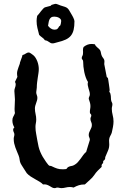

<svg xmlns="http://www.w3.org/2000/svg" viewBox="-20 -930 645 991"><path d="M565.9 -303.2Q565.9 -290.5 563 -274.4Q560.1 -258.3 557.1 -246.1Q554.7 -237.8 550 -230Q545.4 -222.2 543.9 -213.9Q542.5 -206.5 543.2 -199Q543.9 -191.4 543.9 -184.1Q543.9 -167 537.6 -152.8Q531.2 -138.7 524.9 -123Q522.5 -119.1 522.9 -115Q523.4 -110.8 521 -106.9Q518.6 -103 517.1 -102.3Q515.6 -101.6 514.4 -100.8Q513.2 -100.1 512.7 -97.9Q512.2 -95.7 512.2 -89.8V-87.9Q506.8 -85 505.1 -79.6Q503.4 -74.2 504.9 -68.8Q494.6 -59.1 484.6 -49.1Q474.6 -39.1 466.8 -26.9Q457 -12.7 443.8 -1.5Q430.7 9.8 418 22H416Q400.4 22 387 26.1Q373.5 30.3 359.9 38.1Q351.1 35.2 340.8 35.2Q329.6 35.2 318.4 38.1Q307.1 41 295.9 41Q290.5 41 285.9 39.6Q281.2 38.1 275.9 38.1Q272 38.1 269 39.6Q266.1 41 262.2 41Q254.9 41 248.8 37.6Q242.7 34.2 235.8 30Q229 25.9 220.9 23.2Q212.9 20.5 202.1 22Q194.8 14.2 184.1 7.8Q173.3 1.5 161.6 -5.1Q149.9 -11.7 138.4 -19Q127 -26.4 118.2 -36.1Q117.2 -37.6 112.3 -45.2Q107.4 -52.7 101.8 -61.5Q96.2 -70.3 91.3 -78.1Q86.4 -85.9 85.9 -87.9Q82 -97.2 81.1 -107.2Q80.1 -117.2 76.2 -127Q71.8 -138.2 67.4 -148.4Q63 -158.7 59.3 -168.9Q55.7 -179.2 53.2 -189.9Q50.8 -200.7 50.8 -213.9Q50.8 -219.2 52.5 -224.9Q54.2 -230.5 54.2 -235.8Q54.2 -242.2 51 -248Q47.9 -253.9 47.9 -259.8Q47.9 -267.6 54.2 -272Q49.3 -280.3 46.6 -289.3Q43.9 -298.3 43.9 -308.1Q43.9 -320.3 48.6 -327.9Q53.2 -335.4 57.1 -346.2Q56.2 -351.6 55.7 -356.7Q55.2 -361.8 55.2 -367.2Q55.2 -379.9 56.2 -392.1Q57.1 -404.3 57.1 -417Q57.1 -427.7 55.7 -438.5Q54.2 -449.2 54.2 -460Q54.2 -469.2 57.6 -477.5Q61 -485.8 61 -495.1Q61 -502.9 57.1 -506.8L69.8 -533.2Q68.8 -537.6 68.4 -542.5Q67.9 -547.4 67.9 -551.8Q67.9 -558.1 70.3 -566.7Q72.8 -575.2 75.7 -583.5Q78.6 -591.8 81.1 -598.1Q83.5 -604.5 83 -606.9Q85.9 -616.7 89.8 -626Q93.8 -635.3 96.2 -646Q104.5 -647.5 112.5 -653.3Q120.6 -659.2 128.9 -659.2Q130.9 -659.2 134 -657.5Q137.2 -655.8 140.4 -653.6Q143.6 -651.4 146.2 -649.2Q148.9 -647 150.9 -646Q158.2 -640.1 163.6 -631.6Q168.9 -623 172.6 -613.5Q176.3 -604 178.2 -593.8Q180.2 -583.5 180.2 -574.2Q180.2 -563.5 178.5 -552.5Q176.8 -541.5 175 -529.8Q173.3 -518.1 171.6 -505.1Q169.9 -492.2 169.9 -478Q169.9 -472.2 168.5 -466.1Q167 -460 167 -454.1Q167 -446.3 169.9 -439.5Q172.9 -432.6 172.9 -424.8Q172.9 -418 170.9 -411.4Q168.9 -404.8 166.5 -397.9Q164.1 -391.1 162.1 -384.3Q160.2 -377.4 160.2 -370.1Q160.2 -356 163.6 -341.6Q167 -327.1 167 -313Q167 -303.2 165 -293.9Q163.1 -284.7 163.1 -274.9Q163.1 -256.8 166.7 -239Q170.4 -221.2 172.9 -204.1Q175.8 -186.5 179.2 -172.6Q182.6 -158.7 188 -146Q193.4 -133.3 200.4 -121.1Q207.5 -108.9 217.8 -94.2Q221.2 -90.3 225.6 -84Q230 -77.6 233.9 -75.2Q236.8 -73.7 240.5 -73.7Q244.1 -73.7 247.1 -71.8Q255.9 -67.9 262.2 -64.9Q268.6 -62 274.9 -60.1Q281.2 -58.1 288.3 -57.1Q295.4 -56.2 305.2 -56.2Q315.4 -56.2 319.3 -57.1Q323.2 -58.1 324.7 -59.8Q326.2 -61.5 327.6 -64Q329.1 -66.4 334 -68.8Q340.8 -72.3 348.4 -73.2Q356 -74.2 362.8 -78.1Q373.5 -84 381.3 -92.5Q389.2 -101.1 396 -110.6Q402.8 -120.1 409.4 -129.4Q416 -138.7 424.8 -146Q425.3 -147.5 428.2 -157.2Q431.2 -167 434.6 -178.2Q438 -189.5 440.9 -198.5Q443.8 -207.5 443.8 -208Q443.8 -214.8 440.9 -220.5Q438 -226.1 438 -232.9Q438 -240.2 440.4 -246.6Q442.9 -252.9 446 -259Q449.2 -265.1 451.7 -271.5Q454.1 -277.8 454.1 -285.2Q454.1 -293.5 450.4 -301Q446.8 -308.6 446.8 -316.9Q446.8 -321.8 449 -325.7Q451.2 -329.6 451.2 -334Q451.2 -339.4 447.5 -342Q443.8 -344.7 443.8 -351.1Q443.8 -359.4 445.3 -366.9Q446.8 -374.5 446.8 -382.8Q446.8 -392.1 443.8 -401.9Q440.9 -411.6 438 -419.9Q438 -426.3 440.9 -431.6Q443.8 -437 443.8 -442.9Q443.8 -450.7 441.4 -458.5Q439 -466.3 436.8 -474.1Q434.6 -481.9 433.1 -490Q431.6 -498 434.1 -506.8Q427.2 -517.6 422.6 -530.8Q418 -543.9 415 -558.1Q412.1 -572.3 410.6 -586.2Q409.2 -600.1 409.2 -611.8Q409.2 -618.7 405.5 -622.1Q401.9 -625.5 401.9 -629.9Q401.9 -636.2 405 -641.1Q408.2 -646 408.2 -651.9Q409.2 -656.7 408.7 -661.6Q408.2 -666.5 408.2 -670.9Q408.2 -675.3 408.9 -679.7Q409.7 -684.1 412.1 -688Q420.4 -694.8 430.7 -699Q440.9 -703.1 452.1 -703.1Q456.5 -703.1 460.9 -702.6Q465.3 -702.1 470.2 -701.2Q471.2 -696.8 474.4 -693.1Q477.5 -689.5 481.4 -686Q485.4 -682.6 489.3 -679.2Q493.2 -675.8 496.1 -671.9Q500 -665 501 -657.5Q502 -649.9 504.9 -643.1Q507.3 -636.7 512 -631.1Q516.6 -625.5 518.1 -620.1Q519.5 -614.7 518.8 -609.6Q518.1 -604.5 518.1 -599.1L530.8 -533.2L537.1 -526.9Q537.6 -524.9 539.1 -515.9Q540.5 -506.8 542 -496.3Q543.5 -485.8 544.7 -476.8Q545.9 -467.8 545.9 -465.8Q545.9 -463.4 545.4 -460.9Q544.9 -458.5 543.9 -456.1Q548.3 -452.1 549.8 -446.5Q551.3 -440.9 552 -434.6Q552.7 -428.2 552.7 -421.6Q552.7 -415 554.2 -410.2Q555.2 -405.3 557.6 -401.4Q560.1 -397.5 560.1 -392.1Q560.1 -385.7 558.6 -380.4Q557.1 -375 557.1 -368.2Q557.1 -352.5 561.5 -336.2Q565.9 -319.8 565.9 -303.2ZM364.3 -820.8Q364.3 -794.4 360.1 -776.6Q356 -758.8 346.2 -746.3Q336.4 -733.9 319.3 -725.8Q302.2 -717.8 276.9 -711.9Q270 -710.4 263.9 -708.3Q257.8 -706.1 251 -706.1Q245.1 -706.1 241 -708.3Q236.8 -710.4 232.9 -713.4Q229 -716.3 224.1 -718.8Q219.2 -721.2 211.9 -722.2Q206.1 -731 197.5 -736.8Q189 -742.7 182.1 -750Q177.2 -768.1 173.1 -785.6Q168.9 -803.2 168.9 -821.8Q168.9 -834 171.9 -848.1Q175.8 -851.6 180.9 -858.4Q186 -865.2 191.7 -872.3Q197.3 -879.4 202.6 -885Q208 -890.6 211.9 -892.1Q219.7 -895 227.1 -896.2Q234.4 -897.5 241.2 -899.9L246.1 -904.8Q250.5 -905.8 257.3 -908Q264.2 -910.2 268.1 -910.2Q269 -910.2 272.5 -909.2Q275.9 -908.2 279.8 -906.7Q283.7 -905.3 287.1 -903.8Q290.5 -902.3 292 -901.9Q307.6 -897.5 315.7 -894.5Q323.7 -891.6 328.6 -887.2Q333.5 -882.8 337.6 -875.7Q341.8 -868.7 349.1 -856Q351.1 -853 353.5 -848.4Q356 -843.8 358.4 -838.9Q360.8 -834 362.5 -829.1Q364.3 -824.2 364.3 -820.8ZM295.9 -821.8Q295.9 -827.6 292 -832Q288.1 -836.4 282.7 -839.1Q277.3 -841.8 271.2 -843Q265.1 -844.2 260.3 -844.2Q249.5 -844.2 243.7 -839.8Q237.8 -835.4 234.9 -828.4Q231.9 -821.3 230.7 -813Q229.5 -804.7 228 -796.9Q233.9 -788.6 242.7 -782.7Q251.5 -776.9 261.2 -776.9Q271.5 -776.9 276.4 -781.2Q281.2 -785.6 285.2 -793.9L290 -796.9Q292.5 -800.8 294.2 -809.1Q295.9 -817.4 295.9 -821.8Z"/></svg>

Font: Margarine
Style: Regular
Weight: 400
Designer: Astigmatic (AOETI)
Foundry: Astigmatic (AOETI)
Version: Version 1.000